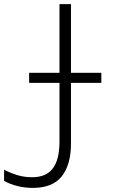

<svg xmlns="http://www.w3.org/2000/svg" viewBox="-31 -734 614 936"><path d="M129 182Q90 182 54 173Q18 164 -11 148V93Q16 108 51 119Q86 130 126 130Q194 130 226.5 87Q259 44 259 -45V-330H111V-379H259V-714H315V-379H463V-330H315V-34Q315 68 270.5 125Q226 182 129 182Z"/></svg>

Font: Noto Sans Mono SemiCondensed Light
Style: Regular
Weight: 300
Width: 4
Designer: Monotype Design Team
Foundry: Monotype Imaging Inc.
Version: Version 2.014; ttfautohint (v1.8.4.7-5d5b)